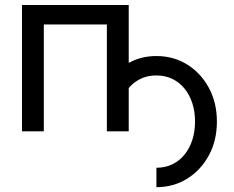

<svg xmlns="http://www.w3.org/2000/svg" viewBox="-20 -528 941 772"><path d="M608.9 -224.6Q644 -224.6 672.6 -210.9Q701.2 -197.3 721.7 -172.1Q742.2 -147 753.2 -113.3Q764.2 -79.6 764.2 -39.1Q764.2 1 753.2 34.9Q742.2 68.8 721.7 94Q701.2 119.1 672.6 132.8Q644 146.5 608.9 146.5V224.6Q677.7 224.6 732.7 190.4Q787.6 156.2 819.8 96.7Q852.1 37.1 852.1 -39.1Q852.1 -115.2 819.8 -174.8Q787.6 -234.4 732.7 -268.6Q677.7 -302.7 608.9 -302.7Q558.1 -302.7 514.2 -283.4Q470.2 -264.2 437.5 -229.5L473.6 -135.7Q492.7 -177.2 527.6 -200.9Q562.5 -224.6 608.9 -224.6ZM68.4 -507.8V0H156.2V-429.7H409.7V0H497.6V-507.8H409.7H156.2Z"/></svg>

Font: Giphurs
Style: Regular
Weight: 400
Version: Version 2.010